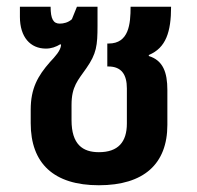

<svg xmlns="http://www.w3.org/2000/svg" viewBox="-20 -537 584 569"><path d="M273 12C406 12 476 -51 476 -167V-270C476 -323 463 -358 421 -371V-374C472 -395 487 -443 487 -517H367C367 -466 362 -408 302 -408H298V-340H301C340 -340 356 -316 356 -275V-171C356 -116 330 -86 273 -86C225 -86 192 -109 192 -181V-226C192 -281 211 -299 236 -335C266 -378 269 -402 269 -461V-517H208L193 -480C182 -470 168 -467 157 -467C138 -467 130 -481 130 -517H39V-487C39 -427 70 -393 116 -393C132 -393 146 -398 159 -406L161 -404C160 -387 143 -369 128 -353C92 -312 71 -275 71 -212V-172C71 -53 139 12 273 12Z"/></svg>

Font: Noto Sans Thai UI SemCond SemBd
Style: Regular
Weight: 600
Width: 4
Designer: Monotype Design Team
Foundry: Monotype Imaging Inc.
Version: Version 2.000